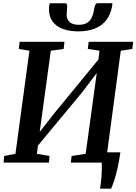

<svg xmlns="http://www.w3.org/2000/svg" viewBox="-20 -1000 839 1181"><path d="M595.5 160.5Q598 143.5 600.5 124Q603 104.5 604.5 83.8Q606 63 606.5 41.8Q607 20.5 606 0L562 -63H720.5Q712.5 -8 703 34.2Q693.5 76.5 683.5 107.2Q673.5 138 663.5 160.5ZM2 0 5.5 -40.5 75 -54 161 -688 95.5 -699 101 -743H376.5L371.5 -699L292.5 -688L217.5 -139.5L193.5 -150L322.5 -313.5L619.5 -675.5L579 -581.5L592 -688L520 -699L525.5 -743H799L794 -699L723 -688L638 -54L710 -40.5L706 0H415.5L420.5 -40.5L507 -54L581.5 -597.5L606 -591.5L485 -432L178.5 -62.5L217 -135.5L207 -54L284.5 -40.5L281 0ZM379.5 -980Q388.5 -980 391 -973.2Q393.5 -966.5 393 -956Q393 -946.5 391.5 -933.2Q390 -920 390 -910.5Q390 -880.5 408.8 -864Q427.5 -847.5 464 -847.5Q498.5 -847.5 517.8 -860.8Q537 -874 546.2 -895.8Q555.5 -917.5 559 -943.5Q561 -958 565.8 -969.2Q570.5 -980.5 581.5 -980.5H671Q671 -976.5 670.8 -972Q670.5 -967.5 669.5 -961.5Q660.5 -910.5 633.8 -876.2Q607 -842 563.8 -824.5Q520.5 -807 462 -807Q406.5 -807 365.8 -822.2Q325 -837.5 303 -868.2Q281 -899 281.5 -944Q281.5 -953 282.2 -962Q283 -971 286 -980Z"/></svg>

Font: Merriweather 36pt SemiBold
Style: Italic
Weight: 600
Italic angle: -7.8°
Version: Version 2.101